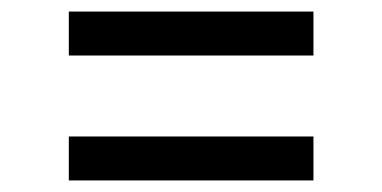

<svg xmlns="http://www.w3.org/2000/svg" viewBox="-20 -523 661 332"><path d="M99 -427V-503H522V-427ZM99 -211V-287H522V-211Z"/></svg>

Font: Gabriela
Style: Regular
Weight: 400
Designer: Eduardo Rodriguez Tunni
Foundry: Eduardo Rodriguez Tunni
Version: Version 2.001;gftools[0.9.26]